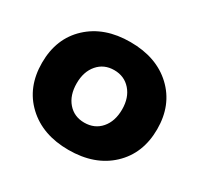

<svg xmlns="http://www.w3.org/2000/svg" viewBox="-123 -697 884 853"><g transform="rotate(30 319.0 -270.5)"><path d="M319 -547Q453 -547 534 -471Q615 -395 615 -271Q615 -146 534 -70Q453 6 319 6Q186 6 105 -70Q24 -146 24 -271Q24 -396 105 -471.5Q186 -547 319 -547ZM203 -269Q203 -208 235 -171Q267 -134 319 -134Q372 -134 404 -171Q436 -208 436 -269Q436 -329 403.5 -366Q371 -403 319 -403Q267 -403 235 -366Q203 -329 203 -269Z"/></g></svg>

Font: Montserrat arm
Style: Bold
Weight: 700
Designer: Julieta Ulanovsky
Foundry: Julieta Ulanovsky
Version: Version 6.000;PS 006.000;hotconv 1.0.88;makeotf.lib2.5.64775